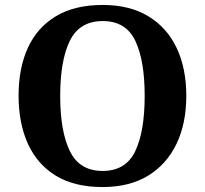

<svg xmlns="http://www.w3.org/2000/svg" viewBox="-20 -745 827 775"><path d="M394 10Q280 10 205 -36Q130 -82 92.5 -165Q55 -248 55 -359Q55 -470 92.5 -552Q130 -634 205.5 -679.5Q281 -725 395 -725Q503 -725 578.5 -679.5Q654 -634 693 -551.5Q732 -469 732 -358Q732 -247 692.5 -164.5Q653 -82 578 -36Q503 10 394 10ZM394 -55Q488 -55 526 -135Q564 -215 564 -358Q564 -501 526 -580.5Q488 -660 395 -660Q301 -660 262 -580.5Q223 -501 223 -358Q223 -215 262 -135Q301 -55 394 -55Z"/></svg>

Font: NotoSerif-Bold
Style: Regular
Weight: 700
Designer: Monotype Design Team
Foundry: Monotype Imaging Inc.
Version: Version 2.007; ttfautohint (v1.8) -l 8 -r 50 -G 200 -x 14 -D